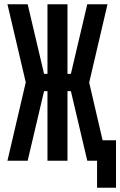

<svg xmlns="http://www.w3.org/2000/svg" viewBox="-20 -755 565 902"><path d="M436 127V0H390L313 -327H297V0H203V-327H187L110 0H15L101 -368L15 -735H110L187 -408H203V-735H297V-408H313L390 -735H485L399 -367L462 -96H525V127Z"/></svg>

Font: Iosevka SS08 Regular
Style: Bold
Weight: 700
Monospace: yes
Designer: Belleve Invis
Foundry: Belleve Invis
Version: Version 16.3.4; ttfautohint (v1.8.4)